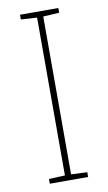

<svg xmlns="http://www.w3.org/2000/svg" viewBox="-83 -756 449 799"><g transform="rotate(-10 141.5 -357.0)"><path d="M223 0H61V-20L129 -23V-690L61 -694V-714H223V-694L155 -690V-23L223 -20Z"/></g></svg>

Font: Noto Sans Kannada Thin
Style: Regular
Weight: 100
Designer: Jelle Bosma - Monotype Design Team
Foundry: Monotype Imaging Inc.
Version: Version 2.005; ttfautohint (v1.8.4.7-5d5b)